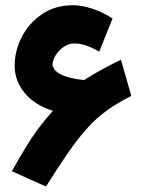

<svg xmlns="http://www.w3.org/2000/svg" viewBox="-20 -679 533 728"><path d="M478 -315.4Q425.3 -289.1 385.7 -260.5Q346.2 -231.9 311.8 -194.1Q277.3 -156.2 240 -102.5Q202.6 -48.8 154.3 28.3L24.9 -29.8Q55.2 -83.5 77.6 -120.6Q100.1 -157.7 123.8 -189.7Q147.5 -221.7 180.7 -258.8Q111.8 -280.3 73.7 -326.4Q35.6 -372.6 35.6 -429.2Q35.6 -485.8 62.5 -538.6Q89.4 -591.3 139.2 -625.2Q189 -659.2 257.8 -659.2Q289.6 -659.2 330.3 -645.8Q371.1 -632.3 406.7 -608.9L356.4 -483.4Q344.7 -489.3 333.3 -495.1Q321.8 -501 309.6 -505.4Q298.8 -509.3 286.9 -511.7Q274.9 -514.2 261.2 -514.2Q240.2 -514.2 221.4 -501.2Q202.6 -488.3 190.9 -469.2Q179.2 -450.2 179.2 -432.6Q179.2 -427.2 186.5 -415.8Q193.8 -404.3 218.5 -393.1Q243.2 -381.8 293.9 -376Q294.9 -376 296.4 -375.7Q297.9 -375.5 298.8 -375.5Q335 -398.4 366.5 -415.5Q397.9 -432.6 438.5 -452.6Z"/></svg>

Font: Vazir Black FD-WOL-UI
Style: Black-FD-WOL-UI
Weight: 900
Designer: Saber Rastikerdar
Foundry: Saber Rastikerdar
Version: Version 30.0.0